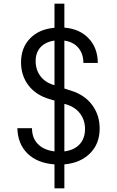

<svg xmlns="http://www.w3.org/2000/svg" viewBox="-20 -890 640 1050"><path d="M278 140V9Q184 2 130.5 -50.5Q77 -103 75 -189H155Q155 -135 187.5 -102Q220 -69 278 -62V-340L251 -348Q176 -370 135.5 -423.5Q95 -477 95 -549Q95 -629 144.5 -680Q194 -731 278 -738V-870H332V-739Q416 -732 465 -680Q514 -628 515 -546H436Q436 -596 408.5 -628.5Q381 -661 332 -668V-406L369 -394Q443 -371 484 -316Q525 -261 525 -187Q525 -104 472.5 -51.5Q420 1 332 9V140ZM175 -556Q175 -508 201.5 -473Q228 -438 278 -424V-668Q229 -661 202 -632Q175 -603 175 -556ZM332 -62Q386 -69 415.5 -101Q445 -133 445 -185Q445 -232 419 -267.5Q393 -303 346 -318L332 -322Z"/></svg>

Font: Pitagon Sans Mono Light
Style: Regular
Weight: 300
Monospace: yes
Designer: Travis Tran
Foundry: Pitagon
Version: Version 1.001; ttfautohint (v1.8.4.7-5d5b);gftools[0.9.26]